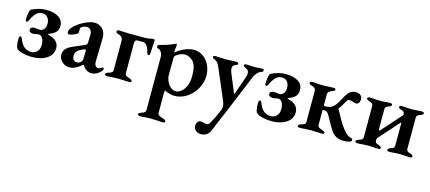

<svg xmlns="http://www.w3.org/2000/svg" viewBox="-54 -925 3809 1700"><g transform="rotate(15 1850.0 -75.0)"><path d="M44 -42Q37 -75 37 -114Q37 -140 53 -140Q60 -140 71 -111Q89 -66 117 -48Q145 -30 176 -30Q208 -30 229.5 -53Q251 -76 251 -113Q251 -149 238 -173.5Q225 -198 198 -198Q192 -198 177 -194Q162 -190 151 -190Q137 -190 125 -196.5Q113 -203 113 -217Q113 -245 153 -245Q159 -245 174 -242.5Q189 -240 200 -240Q223 -240 237.5 -259Q252 -278 252 -308Q252 -343 234 -365Q216 -387 186 -387Q158 -387 138.5 -372.5Q119 -358 100 -326Q96 -320 90 -306Q84 -293 79.5 -286Q75 -279 69 -279Q61 -279 59 -284.5Q57 -290 57 -302Q57 -327 64 -365Q69 -388 80 -393Q111 -407 142 -416Q173 -425 212 -425Q282 -425 324.5 -398Q367 -371 367 -320Q367 -280 345 -259.5Q323 -239 286 -226Q281 -224 280 -221Q279 -218 285 -217Q382 -194 382 -119Q382 -74 354 -45Q326 -16 283.5 -2.5Q241 11 196 11Q143 11 96.5 -2.5Q50 -16 44 -42Z M440 -76Q440 -109 459 -130.5Q478 -152 520 -170L613 -210Q633 -218 637.5 -224.5Q642 -231 642 -251L644 -310Q645 -338 632 -355Q619 -372 595 -372Q582 -372 568 -367Q554 -362 546 -354Q539 -348 539 -331L540 -306Q540 -296 509.5 -281.5Q479 -267 459 -267Q452 -267 448 -272Q444 -277 444 -284Q444 -315 488 -352Q524 -383 571.5 -404.5Q619 -426 651 -426Q699 -426 728 -394.5Q757 -363 756 -312L751 -98Q750 -76 759.5 -61Q769 -46 783 -46Q805 -46 817 -58Q821 -62 824 -62Q829 -62 832.5 -58.5Q836 -55 836 -50Q836 -39 820 -23Q803 -5 782 4.5Q761 14 741 14Q714 14 693.5 0.5Q673 -13 655 -41H652Q619 -12 591.5 1Q564 14 533 14Q497 14 468.5 -14Q440 -42 440 -76ZM629 -64Q638 -71 639 -95L641 -159V-163Q641 -176 632 -176Q626 -176 617 -172Q579 -156 563.5 -139.5Q548 -123 548 -96Q548 -70 560 -58Q572 -46 589 -46Q614 -46 629 -64Z M859 -9Q859 -21 879 -28Q904 -35 914 -42Q924 -49 924 -65V-330Q924 -352 913 -365Q902 -378 876 -384Q869 -386 864 -391Q859 -396 859 -403Q859 -409 865.5 -412.5Q872 -416 878 -416Q895 -416 925 -414Q955 -412 970 -412H1122Q1147 -412 1175 -419Q1179 -420 1184.5 -421Q1190 -422 1196 -422Q1199 -422 1202.5 -418.5Q1206 -415 1206 -410L1204 -369Q1201 -342 1201 -320Q1201 -299 1198 -285.5Q1195 -272 1186 -272Q1174 -272 1168 -302Q1163 -328 1147 -350Q1131 -372 1112 -372H1059Q1035 -372 1035 -340V-66Q1035 -51 1045.5 -43.5Q1056 -36 1082 -28Q1092 -24 1097 -20Q1102 -16 1102 -9Q1102 2 1084 2Q1063 2 1029 0Q997 -2 980 -2Q964 -2 932 0Q907 3 877 3Q871 3 865 -0.5Q859 -4 859 -9Z M1233 257Q1233 245 1256 238Q1277 231 1286.5 223.5Q1296 216 1296 200V-289Q1296 -308 1284 -328Q1272 -348 1252 -351Q1242 -354 1242 -368Q1242 -379 1251 -383Q1328 -401 1386 -428Q1388 -429 1392 -431.5Q1396 -434 1398 -434Q1406 -434 1406 -423L1404 -398Q1401 -380 1401 -364Q1401 -355 1403 -353Q1414 -365 1440.5 -381.5Q1467 -398 1500 -410Q1533 -422 1562 -422Q1613 -422 1651 -394.5Q1689 -367 1709.5 -322.5Q1730 -278 1730 -228Q1730 -167 1699 -110.5Q1668 -54 1615 -18.5Q1562 17 1500 17Q1481 17 1454 9.5Q1427 2 1410 -8Q1408 -8 1407 3Q1406 14 1406 21V194Q1406 213 1419 221Q1432 229 1461 238Q1483 245 1483 257Q1483 263 1477.5 266.5Q1472 270 1465 270Q1433 270 1405 267Q1369 265 1353 265Q1338 265 1306 267Q1282 270 1253 270Q1246 270 1239.5 266.5Q1233 263 1233 257ZM1609 -194Q1609 -291 1573.5 -326Q1538 -361 1498 -361Q1479 -361 1458 -352.5Q1437 -344 1422.5 -332.5Q1408 -321 1408 -313L1406 -152Q1406 -123 1419 -93Q1432 -63 1454.5 -44Q1477 -25 1503 -25Q1522 -25 1547 -42Q1572 -59 1590.5 -97Q1609 -135 1609 -194Z M1748 228Q1748 207 1758 191Q1768 175 1786 175Q1799 175 1814 180Q1832 184 1840 184Q1853 184 1859 179.5Q1865 175 1872 162Q1904 107 1933 37Q1942 18 1942 -3Q1942 -20 1932 -46L1811 -331Q1801 -354 1790 -367.5Q1779 -381 1763 -386Q1752 -390 1747.5 -394Q1743 -398 1743 -406Q1743 -417 1765 -417Q1791 -417 1819 -415Q1841 -413 1854 -413Q1872 -413 1900 -415Q1928 -417 1952 -417Q1961 -417 1968 -414Q1975 -411 1975 -404Q1975 -397 1968 -393Q1961 -389 1949 -384Q1938 -380 1932.5 -372Q1927 -364 1927 -348Q1927 -336 1937 -308L2006 -141Q2007 -137 2010 -137Q2012 -137 2013 -141L2070 -304Q2078 -324 2078 -342Q2078 -373 2051 -383Q2038 -389 2032 -393Q2026 -397 2026 -404Q2026 -411 2033 -414Q2040 -417 2048 -417Q2063 -417 2087 -415Q2107 -413 2120 -413Q2132 -413 2152 -415Q2170 -417 2185 -417Q2208 -417 2208 -406Q2208 -398 2203.5 -394Q2199 -390 2188 -386Q2171 -381 2155 -363.5Q2139 -346 2129 -323L1985 25L1898 231Q1887 257 1865 270.5Q1843 284 1814 284Q1789 284 1768.5 268Q1748 252 1748 228Z M2240 -42Q2233 -75 2233 -114Q2233 -140 2249 -140Q2256 -140 2267 -111Q2285 -66 2313 -48Q2341 -30 2372 -30Q2404 -30 2425.5 -53Q2447 -76 2447 -113Q2447 -149 2434 -173.5Q2421 -198 2394 -198Q2388 -198 2373 -194Q2358 -190 2347 -190Q2333 -190 2321 -196.5Q2309 -203 2309 -217Q2309 -245 2349 -245Q2355 -245 2370 -242.5Q2385 -240 2396 -240Q2419 -240 2433.5 -259Q2448 -278 2448 -308Q2448 -343 2430 -365Q2412 -387 2382 -387Q2354 -387 2334.5 -372.5Q2315 -358 2296 -326Q2292 -320 2286 -306Q2280 -293 2275.5 -286Q2271 -279 2265 -279Q2257 -279 2255 -284.5Q2253 -290 2253 -302Q2253 -327 2260 -365Q2265 -388 2276 -393Q2307 -407 2338 -416Q2369 -425 2408 -425Q2478 -425 2520.5 -398Q2563 -371 2563 -320Q2563 -280 2541 -259.5Q2519 -239 2482 -226Q2477 -224 2476 -221Q2475 -218 2481 -217Q2578 -194 2578 -119Q2578 -74 2550 -45Q2522 -16 2479.5 -2.5Q2437 11 2392 11Q2339 11 2292.5 -2.5Q2246 -16 2240 -42Z M2888 -125Q2884 -131 2881.5 -136Q2879 -141 2877 -145Q2872 -153 2862 -171.5Q2852 -190 2840.5 -197Q2829 -204 2812 -204Q2802 -204 2802 -195V-66Q2802 -51 2812.5 -43.5Q2823 -36 2848 -28Q2859 -24 2864 -20Q2869 -16 2869 -9Q2869 -3 2863 -0.5Q2857 2 2850 2Q2829 2 2795 0Q2763 -2 2746 -2Q2730 -2 2698 0Q2674 3 2645 3Q2638 3 2632 0Q2626 -3 2626 -9Q2626 -21 2646 -28Q2672 -35 2681.5 -41.5Q2691 -48 2691 -64V-345Q2691 -362 2681 -371.5Q2671 -381 2648 -387Q2629 -392 2629 -406Q2629 -412 2635 -415Q2641 -418 2648 -418Q2677 -418 2699 -415Q2729 -413 2745 -413Q2763 -413 2793 -415Q2827 -417 2846 -417Q2865 -417 2865 -405Q2865 -398 2860 -394.5Q2855 -391 2845 -387Q2822 -380 2812 -370Q2802 -360 2802 -343V-250Q2802 -239 2815 -239Q2857 -239 2881 -257Q2905 -275 2925 -309Q2928 -314 2944 -343Q2959 -373 2971 -390Q2983 -407 3002 -419Q3021 -431 3050 -431Q3075 -431 3090.5 -417Q3106 -403 3106 -380Q3106 -359 3096.5 -346.5Q3087 -334 3072 -334Q3063 -334 3041 -342Q3037 -343 3028.5 -346Q3020 -349 3014 -349Q3002 -349 2995.5 -344Q2989 -339 2981 -325L2970 -305Q2951 -271 2938 -257Q2934 -253 2934 -251.5Q2934 -250 2935 -248Q2936 -246 2937 -245L2953 -216Q2982 -162 3003 -128Q3060 -41 3099 -31Q3112 -28 3118 -23Q3124 -18 3124 -9Q3124 0 3103.5 7Q3083 14 3053 14Q3010 14 2982.5 -1Q2955 -16 2936.5 -42.5Q2918 -69 2888 -125Z M3154 -9Q3154 -16 3160 -20.5Q3166 -25 3177 -29Q3198 -35 3207.5 -42Q3217 -49 3217 -67V-346Q3217 -364 3207.5 -371.5Q3198 -379 3179 -385Q3168 -389 3162 -393Q3156 -397 3156 -404Q3156 -410 3162.5 -413.5Q3169 -417 3176 -417Q3206 -417 3228 -414Q3258 -412 3274 -412Q3291 -412 3317 -414Q3340 -417 3367 -417Q3373 -417 3378.5 -413.5Q3384 -410 3384 -404Q3384 -392 3364 -385Q3344 -378 3336 -371.5Q3328 -365 3328 -347V-167Q3328 -156 3334 -156Q3337 -156 3341 -160L3497 -335Q3499 -337 3502 -340.5Q3505 -344 3505 -348Q3505 -366 3497 -372.5Q3489 -379 3470 -385Q3449 -393 3449 -404Q3449 -410 3454.5 -413.5Q3460 -417 3467 -417Q3496 -417 3517 -414Q3545 -412 3561 -412Q3578 -412 3606 -414Q3628 -417 3658 -417Q3665 -417 3670.5 -413.5Q3676 -410 3676 -404Q3676 -393 3655 -385Q3635 -379 3625.5 -372Q3616 -365 3616 -347V-67Q3616 -49 3625.5 -42Q3635 -35 3656 -29Q3677 -21 3677 -9Q3677 -3 3671.5 0Q3666 3 3659 3Q3630 3 3607 0Q3577 -2 3561 -2Q3544 -2 3516 0Q3494 3 3464 3Q3457 3 3451.5 0Q3446 -3 3446 -9Q3446 -21 3467 -29Q3487 -35 3496 -42Q3505 -49 3505 -67V-267Q3505 -272 3502.5 -273Q3500 -274 3498 -272L3336 -90Q3328 -80 3328 -67Q3328 -50 3335.5 -43.5Q3343 -37 3353 -33.5Q3363 -30 3366 -29Q3387 -21 3387 -9Q3387 -3 3381.5 0Q3376 3 3369 3Q3341 3 3318 0Q3290 -2 3274 -2Q3259 -2 3227 0Q3203 3 3174 3Q3168 3 3161 -0.5Q3154 -4 3154 -9Z"/></g></svg>

Font: EB Garamond SemiBold
Style: Regular
Weight: 600
Designer: Georg Duffner and Octavio Pardo
Foundry: Georg Duffner
Version: Version 1.000